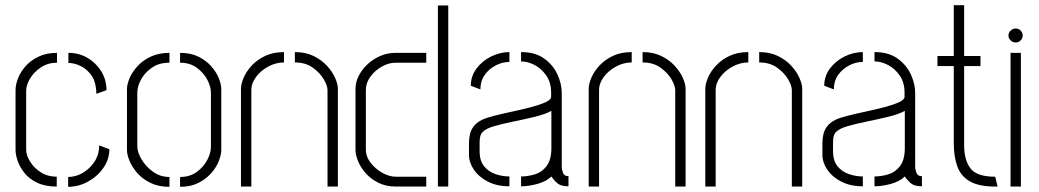

<svg xmlns="http://www.w3.org/2000/svg" viewBox="-20 -720 4009 741"><path d="M199 0Q154 0 123 -15Q92 -30 74 -53Q56 -76 48 -99.5Q40 -123 40 -141V-372Q40 -394 50 -419Q60 -444 80 -466Q100 -488 130 -502Q160 -516 200 -516V-478Q165 -478 138 -460Q111 -442 96 -417Q81 -392 81 -369V-141Q81 -121 96 -96.5Q111 -72 137.5 -55Q164 -38 199 -38ZM243 1V-37Q271 -37 297 -51.5Q323 -66 341 -90.5Q359 -115 362 -145L363 -159L402 -144Q402 -105 379 -72Q356 -39 319.5 -19Q283 1 243 1ZM352 -358 351 -374Q348 -410 330.5 -432.5Q313 -455 289.5 -466Q266 -477 244 -477V-516Q285 -516 318 -496.5Q351 -477 371 -444.5Q391 -412 391 -372Z M634 1Q592 1 561 -14Q530 -29 510 -52Q490 -75 480 -99Q470 -123 470 -141V-376Q470 -394 480 -418Q490 -442 510.5 -464.5Q531 -487 562 -501.5Q593 -516 634 -516V-478Q594 -478 566.5 -459Q539 -440 524.5 -413.5Q510 -387 510 -363V-154Q510 -133 526 -105.5Q542 -78 570 -57.5Q598 -37 634 -37ZM675 1V-37Q713 -37 739.5 -56.5Q766 -76 780 -103Q794 -130 794 -152V-363Q794 -386 780 -412.5Q766 -439 739.5 -458.5Q713 -478 675 -478V-516Q716 -516 745.5 -501.5Q775 -487 795 -464.5Q815 -442 824.5 -418Q834 -394 834 -376V-141Q834 -123 824.5 -98.5Q815 -74 795 -51.5Q775 -29 745.5 -14Q716 1 675 1Z M910 -377Q910 -396 920.5 -420.5Q931 -445 952 -467.5Q973 -490 1004 -504.5Q1035 -519 1076 -519V-479Q1045 -479 1016 -463.5Q987 -448 968.5 -423.5Q950 -399 950 -372V0H910ZM1244 -372Q1244 -389 1229.5 -414Q1215 -439 1187 -459Q1159 -479 1118 -479V-519Q1159 -519 1190 -504Q1221 -489 1242 -466Q1263 -443 1273.5 -419Q1284 -395 1284 -377V0H1244Z M1509 0Q1469 0 1439.5 -15Q1410 -30 1390.5 -52.5Q1371 -75 1361.5 -99Q1352 -123 1352 -141V-377Q1352 -403 1364.5 -427.5Q1377 -452 1398.5 -472Q1420 -492 1447.5 -504Q1475 -516 1506 -516H1625V-478H1507Q1480 -478 1453.5 -463Q1427 -448 1409.5 -424Q1392 -400 1392 -373V-143Q1392 -115 1411 -91Q1430 -67 1456.5 -52.5Q1483 -38 1507 -38H1625V0ZM1670 0V-699H1710V0Z M1946 -1Q1898 -1 1863 -19Q1828 -37 1809 -65Q1790 -93 1790 -121V-167Q1790 -184 1793.5 -200.5Q1797 -217 1807.5 -231.5Q1818 -246 1839 -257Q1855 -265 1886.5 -273Q1918 -281 1955.5 -289Q1993 -297 2027.5 -306Q2062 -315 2084.5 -325Q2107 -335 2107 -347V-363Q2107 -402 2088 -429Q2069 -456 2042.5 -469.5Q2016 -483 1991 -483V-519Q2045 -519 2079.5 -494.5Q2114 -470 2131 -433.5Q2148 -397 2148 -361V-74Q2148 -68 2152.5 -54Q2157 -40 2174 -40V-1Q2145 -1 2131.5 -12.5Q2118 -24 2108 -39Q2089 -20 2055 -10.5Q2021 -1 1991 -1V-39Q2017 -39 2044 -47Q2071 -55 2089.5 -79Q2108 -103 2108 -149V-292Q2084 -279 2045 -269.5Q2006 -260 1964 -251.5Q1922 -243 1888.5 -233.5Q1855 -224 1842 -210Q1831 -199 1831 -171V-132Q1832 -98 1849 -77.5Q1866 -57 1892.5 -48Q1919 -39 1946 -39ZM1834 -375 1797 -389Q1797 -426 1819 -455.5Q1841 -485 1875.5 -502Q1910 -519 1946 -519V-481Q1919 -481 1893 -467.5Q1867 -454 1850.5 -430.5Q1834 -407 1834 -375Z M2252 -377Q2252 -396 2262.5 -420.5Q2273 -445 2294 -467.5Q2315 -490 2346 -504.5Q2377 -519 2418 -519V-479Q2387 -479 2358 -463.5Q2329 -448 2310.5 -423.5Q2292 -399 2292 -372V0H2252ZM2586 -372Q2586 -389 2571.5 -414Q2557 -439 2529 -459Q2501 -479 2460 -479V-519Q2501 -519 2532 -504Q2563 -489 2584 -466Q2605 -443 2615.5 -419Q2626 -395 2626 -377V0H2586Z M2702 -377Q2702 -396 2712.5 -420.5Q2723 -445 2744 -467.5Q2765 -490 2796 -504.5Q2827 -519 2868 -519V-479Q2837 -479 2808 -463.5Q2779 -448 2760.5 -423.5Q2742 -399 2742 -372V0H2702ZM3036 -372Q3036 -389 3021.5 -414Q3007 -439 2979 -459Q2951 -479 2910 -479V-519Q2951 -519 2982 -504Q3013 -489 3034 -466Q3055 -443 3065.5 -419Q3076 -395 3076 -377V0H3036Z M3310 -1Q3262 -1 3227 -19Q3192 -37 3173 -65Q3154 -93 3154 -121V-167Q3154 -184 3157.5 -200.5Q3161 -217 3171.5 -231.5Q3182 -246 3203 -257Q3219 -265 3250.5 -273Q3282 -281 3319.5 -289Q3357 -297 3391.5 -306Q3426 -315 3448.5 -325Q3471 -335 3471 -347V-363Q3471 -402 3452 -429Q3433 -456 3406.5 -469.5Q3380 -483 3355 -483V-519Q3409 -519 3443.5 -494.5Q3478 -470 3495 -433.5Q3512 -397 3512 -361V-74Q3512 -68 3516.5 -54Q3521 -40 3538 -40V-1Q3509 -1 3495.5 -12.5Q3482 -24 3472 -39Q3453 -20 3419 -10.5Q3385 -1 3355 -1V-39Q3381 -39 3408 -47Q3435 -55 3453.5 -79Q3472 -103 3472 -149V-292Q3448 -279 3409 -269.5Q3370 -260 3328 -251.5Q3286 -243 3252.5 -233.5Q3219 -224 3206 -210Q3195 -199 3195 -171V-132Q3196 -98 3213 -77.5Q3230 -57 3256.5 -48Q3283 -39 3310 -39ZM3198 -375 3161 -389Q3161 -426 3183 -455.5Q3205 -485 3239.5 -502Q3274 -519 3310 -519V-481Q3283 -481 3257 -467.5Q3231 -454 3214.5 -430.5Q3198 -407 3198 -375Z M3815 0Q3754 -1 3720.5 -21.5Q3687 -42 3674 -79.5Q3661 -117 3661 -168V-465H3598V-504H3661V-700H3701V-504H3764V-465H3701V-159Q3701 -102 3725.5 -70Q3750 -38 3820 -38H3821L3830 0Z M3880 0V-516H3920V0ZM3900 -556Q3889 -556 3880.5 -564Q3872 -572 3872 -583Q3872 -594 3880.5 -602Q3889 -610 3900 -610Q3911 -610 3919 -602Q3927 -594 3927 -583Q3927 -572 3919 -564Q3911 -556 3900 -556Z"/></svg>

Font: Stick No Bills ExtraLight ExtraLight
Style: Regular
Weight: 250
Version: Version 2.000